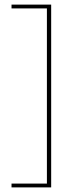

<svg xmlns="http://www.w3.org/2000/svg" viewBox="-20 -695 335 833"><path d="M202 118H30V101.5H183.5V-658.5H30V-675H202Z"/></svg>

Font: Anek Telugu Thin
Style: Regular
Weight: 250
Version: Version 1.003